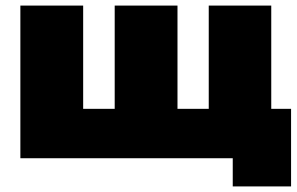

<svg xmlns="http://www.w3.org/2000/svg" viewBox="-20 -567 1063 688"><path d="M952 -547V0H53V-547H278V-177H391V-547H616V-177H728V-547ZM1023 -177V101H814V0H724V-177Z"/></svg>

Font: Montserrat Alternates Black
Style: Regular
Weight: 900
Designer: Julieta Ulanovsky
Foundry: Julieta Ulanovsky
Version: Version 7.200